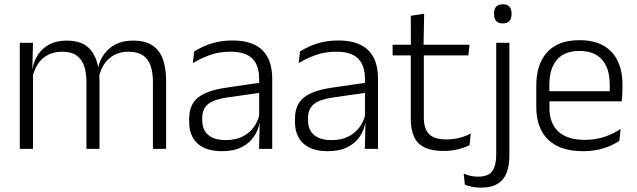

<svg xmlns="http://www.w3.org/2000/svg" viewBox="-20 -684 2924 882"><path d="M743 0H682.5V-307Q682.5 -350.5 671.8 -381.8Q661 -413 636.5 -429.8Q612 -446.5 570.5 -446.5Q532.5 -446.5 503.8 -430.8Q475 -415 457.5 -387.5Q440 -360 433.5 -325.5L422 -371H430.5Q437 -404.5 456.8 -433.2Q476.5 -462 510 -479.8Q543.5 -497.5 591.5 -497.5Q646 -497.5 679.5 -475.8Q713 -454 728 -412.8Q743 -371.5 743 -313.5ZM131.5 0H71V-487.5H131.5L128.5 -366.5L131.5 -363.5ZM437 0H377V-307Q377 -350 366.2 -381.5Q355.5 -413 331 -429.8Q306.5 -446.5 265.5 -446.5Q226.5 -446.5 197.8 -430.5Q169 -414.5 151.8 -386.5Q134.5 -358.5 128 -322.5L114.5 -367.5H129Q135.5 -403.5 154.5 -432.8Q173.5 -462 206.5 -479.8Q239.5 -497.5 286 -497.5Q353.5 -497.5 388.8 -463Q424 -428.5 433.5 -360.5Q435.5 -350 436.2 -338.8Q437 -327.5 437 -316Z M1230.5 0H1170L1173 -121.5L1170.5 -131V-288.5V-321Q1170.5 -384 1138.8 -415.2Q1107 -446.5 1039 -446.5Q986 -446.5 942.5 -430.5Q899 -414.5 866 -394L872 -447.5Q890 -459 915.5 -470.8Q941 -482.5 974.2 -490.2Q1007.5 -498 1047.5 -498Q1096.5 -498 1131.2 -486Q1166 -474 1188 -451Q1210 -428 1220.2 -395.5Q1230.5 -363 1230.5 -322.5ZM999 10.5Q926.5 10.5 887.8 -24.5Q849 -59.5 849 -125V-138Q849 -202.5 888.8 -235.2Q928.5 -268 1017.5 -281L1180.5 -305L1183.5 -259L1025 -236.5Q963 -227.5 936 -205.8Q909 -184 909 -141.5V-132.5Q909 -87.5 936.5 -64Q964 -40.5 1017 -40.5Q1062.5 -40.5 1094.8 -57Q1127 -73.5 1146.8 -101.2Q1166.5 -129 1173 -163.5L1185 -120.5H1172.5Q1166.5 -86 1146.2 -56Q1126 -26 1089.8 -7.8Q1053.5 10.5 999 10.5Z M1716.5 0H1656L1659 -121.5L1656.5 -131V-288.5V-321Q1656.5 -384 1624.8 -415.2Q1593 -446.5 1525 -446.5Q1472 -446.5 1428.5 -430.5Q1385 -414.5 1352 -394L1358 -447.5Q1376 -459 1401.5 -470.8Q1427 -482.5 1460.2 -490.2Q1493.5 -498 1533.5 -498Q1582.5 -498 1617.2 -486Q1652 -474 1674 -451Q1696 -428 1706.2 -395.5Q1716.5 -363 1716.5 -322.5ZM1485 10.5Q1412.5 10.5 1373.8 -24.5Q1335 -59.5 1335 -125V-138Q1335 -202.5 1374.8 -235.2Q1414.5 -268 1503.5 -281L1666.5 -305L1669.5 -259L1511 -236.5Q1449 -227.5 1422 -205.8Q1395 -184 1395 -141.5V-132.5Q1395 -87.5 1422.5 -64Q1450 -40.5 1503 -40.5Q1548.5 -40.5 1580.8 -57Q1613 -73.5 1632.8 -101.2Q1652.5 -129 1659 -163.5L1671 -120.5H1658.5Q1652.5 -86 1632.2 -56Q1612 -26 1575.8 -7.8Q1539.5 10.5 1485 10.5Z M2017.5 9.5Q1964 9.5 1930.8 -6.5Q1897.5 -22.5 1882.2 -55.5Q1867 -88.5 1867 -137.5V-455.5H1927V-144.5Q1927 -93 1950.8 -68.2Q1974.5 -43.5 2031 -43.5Q2061 -43.5 2089.2 -50.5Q2117.5 -57.5 2142.5 -70.5L2137 -17.5Q2113.5 -5 2082 2.2Q2050.5 9.5 2017.5 9.5ZM2131.5 -429.5H1783.5V-478.5H2137ZM1925.5 -471.5H1867.5L1867 -611.5L1928.5 -621Z M2320 -45H2259.5V-487.5H2320ZM2290 -576.5Q2269.5 -576.5 2259.5 -587.5Q2249.5 -598.5 2249.5 -619V-622.5Q2249.5 -642.5 2259.5 -653.5Q2269.5 -664.5 2290 -664.5Q2310 -664.5 2320 -653.5Q2330 -642.5 2330 -622.5V-619Q2330 -598.5 2320 -587.5Q2310 -576.5 2290 -576.5ZM2188 178Q2167 178 2148 174Q2129 170 2115.5 164.5L2110 113Q2125 120 2141.5 123.8Q2158 127.5 2176 127.5Q2223.5 127.5 2241.5 101.8Q2259.5 76 2259.5 27V-143.5H2320V30Q2320 76.5 2307.2 109.8Q2294.5 143 2265.5 160.5Q2236.5 178 2188 178Z M2658 10.5Q2552.5 10.5 2498 -42.5Q2443.5 -95.5 2443.5 -193.5V-288.5Q2443.5 -390.5 2494.2 -445Q2545 -499.5 2642 -499.5Q2707 -499.5 2751 -475Q2795 -450.5 2817.2 -404.5Q2839.5 -358.5 2839.5 -294V-276.5Q2839.5 -262 2838.5 -247.5Q2837.5 -233 2836 -218.5H2780Q2781 -240.5 2781 -260.2Q2781 -280 2781 -296.5Q2781 -345.5 2765.2 -379.8Q2749.5 -414 2718.8 -432Q2688 -450 2642 -450Q2573.5 -450 2538.5 -409.8Q2503.5 -369.5 2503.5 -293.5V-246L2504 -238V-187.5Q2504 -154 2513.8 -127Q2523.5 -100 2543.8 -80.8Q2564 -61.5 2594.8 -51.5Q2625.5 -41.5 2666.5 -41.5Q2714 -41.5 2754.8 -54.8Q2795.5 -68 2831 -91.5L2825 -37Q2794 -15.5 2751.5 -2.5Q2709 10.5 2658 10.5ZM2822.5 -218.5H2475V-265H2822.5Z"/></svg>

Font: Anek Malayalam Light
Style: Regular
Weight: 300
Version: Version 1.003